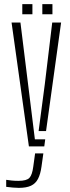

<svg xmlns="http://www.w3.org/2000/svg" viewBox="-20 -709 339 930"><path d="M120 0 36 -600H79L116 -301L149 -34H199L194.5 0ZM71 201Q60 201 41.8 199.5Q23.5 198 10 196V162Q22 164 37 165.5Q52 167 69 167Q109 167 122.5 152.5Q136 138 141 99L150 34H190L181 98Q176 134.5 164.2 157.2Q152.5 180 130.2 190.5Q108 201 71 201ZM167 -74 197 -301 233 -600H276L203 -74ZM185 -640V-689H234V-640ZM88 -640V-689H137V-640Z"/></svg>

Font: Big Shoulders Stencil Text Thin Thin
Style: Regular
Weight: 250
Version: Version 2.001